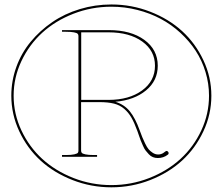

<svg xmlns="http://www.w3.org/2000/svg" viewBox="-20 -800 980 845"><path d="M29.8 -378.9Q29.8 -444.3 52 -505.6Q74.2 -566.9 115 -616.2Q155.8 -665.5 210 -702.6Q264.2 -739.7 331.3 -760Q398.4 -780.3 470.2 -780.3Q559.6 -780.3 641.1 -748.5Q722.7 -716.8 781.5 -663.1Q840.3 -609.4 875.2 -534.9Q910.2 -460.4 910.2 -378.9Q910.2 -296.9 875.2 -222.2Q840.3 -147.5 781.5 -93.5Q722.7 -39.6 641.1 -7.6Q559.6 24.4 470.2 24.4Q380.9 24.4 299.1 -7.6Q217.3 -39.6 158.4 -93.5Q99.6 -147.5 64.7 -222.2Q29.8 -296.9 29.8 -378.9ZM40 -378.9Q40 -298.8 74.2 -226.1Q108.4 -153.3 166 -100.6Q223.6 -47.9 303.2 -16.6Q382.8 14.6 470.2 14.6Q557.6 14.6 637.2 -16.6Q716.8 -47.9 774.4 -100.6Q832 -153.3 866 -226.1Q899.9 -298.8 899.9 -378.9Q899.9 -432.1 884.5 -482.9Q869.1 -533.7 841.3 -576.4Q813.5 -619.1 773.9 -655.5Q734.4 -691.9 687.3 -717Q640.1 -742.2 584.5 -756.3Q528.8 -770.5 470.2 -770.5Q382.8 -770.5 303.2 -739.5Q223.6 -708.5 166 -656Q108.4 -603.5 74.2 -531Q40 -458.5 40 -378.9ZM252.9 -109.9V-117.7H269.5Q293.9 -117.7 307.1 -120.8Q320.3 -124 322.8 -127.7Q325.2 -131.3 325.2 -137.2V-642.1Q325.2 -647.9 321.5 -651.6Q317.9 -655.3 305.2 -657.7Q292.5 -660.2 269.5 -660.2H252.9V-667.5H459Q556.2 -667.5 615.2 -624.5Q674.3 -581.5 674.3 -510.7Q674.3 -444.8 622.6 -402.1Q570.8 -359.4 487.8 -352.1Q527.3 -339.8 551.5 -309.8Q575.7 -279.8 594.7 -226.6Q602.5 -205.6 606.2 -196.3Q609.9 -187 618.4 -169.2Q627 -151.4 634 -143.1Q641.1 -134.8 652.3 -127.4Q663.6 -120.1 676.3 -120.1Q683.1 -120.1 689 -122.1Q694.8 -124 697 -125.5Q699.2 -127 707 -132.8Q710.9 -135.7 712.9 -135.7Q717.8 -135.7 720.2 -131.3Q722.2 -128.9 722.2 -126Q722.2 -121.1 718.3 -119.1Q699.7 -104.5 674.3 -104.5Q663.1 -104.5 653.1 -108.4Q643.1 -112.3 635 -121.1Q627 -129.9 621.1 -137.2Q615.2 -144.5 608.9 -159.2Q602.5 -173.8 599.6 -180.9Q596.7 -188 591.3 -204.1Q585.9 -220.2 584.5 -223.6Q571.3 -259.8 558.6 -282Q545.9 -304.2 526.9 -320.8Q507.8 -337.4 481.7 -344Q455.6 -350.6 417.5 -350.6H336.9V-137.2Q336.9 -130.9 340.1 -127.2Q343.3 -123.5 356 -120.6Q368.7 -117.7 392.6 -117.7H407.2V-109.9ZM337.4 -360.4H458Q548.3 -360.4 605.2 -401.9Q662.1 -443.4 662.1 -510.7Q662.1 -576.7 606 -617.2Q549.8 -657.7 458 -657.7H337.4Z"/></svg>

Font: Znikomit
Style: Regular
Weight: 100
Designer: gluk
Foundry: gluk
Version: Version 0.53